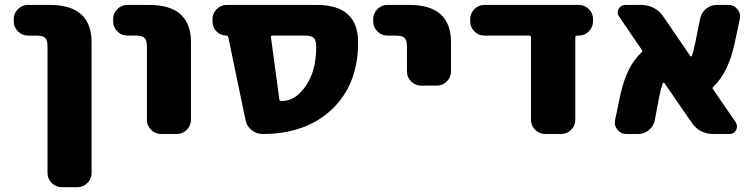

<svg xmlns="http://www.w3.org/2000/svg" viewBox="-20 -567 3082 783"><path d="M93.8 -421.9Q70.3 -421.9 53.2 -439Q36.1 -456.1 36.1 -479.5V-489.3Q36.1 -512.7 53.2 -529.8Q70.3 -546.9 93.8 -546.9H182.6Q353.5 -546.9 353.5 -394.5V138.7Q353.5 162.1 336.4 179.2Q319.3 196.3 295.9 196.3H231.4Q208 196.3 190.9 179.2Q173.8 162.1 173.8 138.7V-376Q173.8 -403.3 164.1 -412.6Q154.3 -421.9 127 -421.9Z M499 -421.9Q475.6 -421.9 458.5 -439Q441.4 -456.1 441.4 -479.5V-489.3Q441.4 -512.7 458.5 -529.8Q475.6 -546.9 499 -546.9H587.9Q758.8 -546.9 758.8 -394.5V-78.1Q758.8 -54.7 741.7 -37.6Q724.6 -20.5 701.2 -20.5H636.7Q613.3 -20.5 596.2 -37.6Q579.1 -54.7 579.1 -78.1V-376Q579.1 -403.3 569.3 -412.6Q559.6 -421.9 532.2 -421.9Z M1091.8 -421.9Q1084 -421.9 1085 -415L1119.1 -162.1Q1120.1 -155.3 1127 -155.3H1131.8Q1184.6 -155.3 1227.1 -216.8Q1269.5 -278.3 1269.5 -374Q1269.5 -402.3 1259.8 -412.1Q1250 -421.9 1222.7 -421.9ZM911.1 -415Q910.2 -421.9 903.3 -421.9Q879.9 -421.9 863.3 -438.5Q846.7 -455.1 846.7 -478.5V-489.3Q846.7 -512.7 863.8 -529.8Q880.9 -546.9 904.3 -546.9H1271.5Q1440.4 -546.9 1440.4 -394.5Q1440.4 -222.7 1334 -121.6Q1227.5 -20.5 1050.8 -20.5Q1025.4 -20.5 1005.9 -36.6Q986.3 -52.7 981.4 -77.1Z M1559.6 -421.9Q1536.1 -421.9 1519 -439Q1502 -456.1 1502 -479.5V-489.3Q1502 -512.7 1519 -529.8Q1536.1 -546.9 1559.6 -546.9H1649.4Q1819.3 -546.9 1819.3 -394.5V-275.4Q1819.3 -252 1802.2 -234.9Q1785.2 -217.8 1761.7 -217.8H1697.3Q1673.8 -217.8 1656.7 -234.9Q1639.6 -252 1639.6 -275.4V-376Q1639.6 -403.3 1629.9 -412.6Q1620.1 -421.9 1592.8 -421.9Z M2326.2 -78.1Q2326.2 -54.7 2309.1 -37.6Q2292 -20.5 2268.6 -20.5H2203.1Q2179.7 -20.5 2162.6 -37.6Q2145.5 -54.7 2145.5 -78.1V-414.1Q2145.5 -421.9 2137.7 -421.9H1955.1Q1931.6 -421.9 1914.6 -439Q1897.5 -456.1 1897.5 -479.5V-489.3Q1897.5 -512.7 1914.6 -529.8Q1931.6 -546.9 1955.1 -546.9H2340.8Q2364.3 -546.9 2381.3 -529.8Q2398.4 -512.7 2398.4 -489.3V-479.5Q2398.4 -456.1 2381.3 -439Q2364.3 -421.9 2340.8 -421.9H2333Q2326.2 -421.9 2326.2 -414.1Z M2980.5 -68.4Q2985.4 -59.6 2985.4 -50.8Q2985.4 -43.9 2982.4 -37.1Q2973.6 -20.5 2955.1 -20.5H2889.6Q2832 -20.5 2799.8 -68.4L2689.5 -228.5Q2688.5 -230.5 2686 -230Q2683.6 -229.5 2682.6 -227.5Q2676.8 -211.9 2668 -170.9L2650.4 -77.1Q2645.5 -52.7 2626.5 -36.6Q2607.4 -20.5 2582 -20.5H2534.2Q2511.7 -20.5 2498 -38.1Q2487.3 -50.8 2487.3 -66.4Q2487.3 -71.3 2488.3 -77.1L2509.8 -179.7Q2536.1 -298.8 2595.7 -352.5Q2601.6 -357.4 2597.7 -363.3L2504.9 -499Q2499 -507.8 2499 -516.6Q2499 -523.4 2502.9 -530.3Q2511.7 -546.9 2530.3 -546.9H2595.7Q2623 -546.9 2647 -534.2Q2670.9 -521.5 2685.5 -499L2794.9 -338.9Q2795.9 -336.9 2798.3 -336.9Q2800.8 -336.9 2801.8 -339.8Q2807.6 -355.5 2816.4 -397.5L2835 -490.2Q2839.8 -514.6 2858.9 -530.8Q2877.9 -546.9 2903.3 -546.9H2951.2Q2973.6 -546.9 2987.3 -529.3Q2998 -516.6 2998 -501Q2998 -496.1 2997.1 -490.2L2975.6 -388.7Q2949.2 -269.5 2889.6 -213.9Q2883.8 -209 2887.7 -203.1Z"/></svg>

Font: Gen Jyuu Gothic Heavy
Style: Bold
Weight: 900
Designer: [Source Han Sans]
Ryoko NISHIZUKA  (kana & ideographs); Paul D. Hunt (Latin, Greek & Cyrillic); Wenlong ZHANG  (bopomofo
Version: Version 1.002.20150607